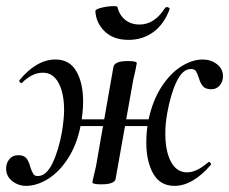

<svg xmlns="http://www.w3.org/2000/svg" viewBox="-31 -593 747 626"><path d="M-11 -44Q-11 -61 -0.5 -74Q10 -87 28 -87Q47 -87 55 -77Q63 -67 68 -48Q73 -33 77.5 -26Q82 -19 92 -19Q120 -19 140 -60.5Q160 -102 171 -163Q178 -207 178 -234Q178 -289 160 -322.5Q142 -356 109 -356Q89 -356 71 -346Q53 -336 41 -323L39 -322Q36 -322 33.5 -325.5Q31 -329 32 -331Q88 -399 150 -399Q196 -399 218 -360.5Q240 -322 240 -262Q240 -226 232 -184Q220 -122 191 -77Q162 -32 125.5 -9.5Q89 13 54 13Q29 13 9 -2.5Q-11 -18 -11 -44ZM270 1Q271 -5 277 -29Q283 -53 286 -74L339 -376Q344 -394 386 -394Q415 -394 415 -387L411 -366Q403 -333 399 -308L346 -10Q343 8 299 8Q270 8 270 1ZM193 -204H499L495 -182H189ZM446 -128Q446 -167 453 -201Q466 -264 495 -309Q524 -354 560 -376.5Q596 -399 630 -399Q656 -399 676 -384Q696 -369 696 -344Q696 -327 685.5 -314.5Q675 -302 658 -302Q639 -302 630.5 -312Q622 -322 617 -340Q612 -355 607.5 -361.5Q603 -368 592 -368Q564 -368 544.5 -326.5Q525 -285 514 -223Q508 -189 508 -158Q508 -100 526.5 -65.5Q545 -31 579 -31Q610 -31 648 -64L650 -65Q653 -65 655.5 -61.5Q658 -58 656 -55Q597 13 538 13Q491 13 468.5 -27Q446 -67 446 -128ZM280 -557Q280 -563 300.5 -568Q321 -573 339 -573Q352 -573 352 -570Q358 -544 377 -528.5Q396 -513 424 -513Q473 -513 507 -567Q510 -570 513 -570Q517 -570 520 -567.5Q523 -565 522 -563Q504 -514 469 -488.5Q434 -463 388 -463Q339 -463 310.5 -490.5Q282 -518 280 -557Z"/></svg>

Font: Cormorant Infant SemiBold
Style: Italic
Weight: 600
Italic angle: -10°
Designer: Christian Thalmann (Catharsis Fonts)
Foundry: Catharsis Fonts
Version: Version 4.000